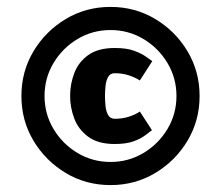

<svg xmlns="http://www.w3.org/2000/svg" viewBox="-20 -528 640 556"><path d="M300 8Q229 8 170.5 -27Q112 -62 77 -120.5Q42 -179 42 -250Q42 -321 77 -379.5Q112 -438 170.5 -473Q229 -508 300 -508Q371 -508 429.5 -473Q488 -438 523 -379.5Q558 -321 558 -250Q558 -179 523 -120.5Q488 -62 429.5 -27Q371 8 300 8ZM300 -59Q352 -59 395.5 -85Q439 -111 465 -154.5Q491 -198 491 -250Q491 -302 465 -345.5Q439 -389 395.5 -415Q352 -441 300 -441Q248 -441 204.5 -415Q161 -389 135 -345.5Q109 -302 109 -250Q109 -198 135 -154.5Q161 -111 204.5 -85Q248 -59 300 -59ZM312 -111Q264 -111 235.5 -132Q207 -153 195 -185Q183 -217 183 -250Q183 -284 195 -316Q207 -348 235.5 -368.5Q264 -389 312 -389Q347 -389 368.5 -381Q390 -373 402.5 -364Q415 -355 421 -351L385 -295Q371 -304 352.5 -310Q334 -316 312 -316Q299 -316 293 -305Q287 -294 285.5 -278.5Q284 -263 284 -250Q284 -237 285.5 -221.5Q287 -206 293 -195Q299 -184 313 -184Q334 -184 353 -190Q372 -196 385 -205L420 -151Q414 -147 401.5 -137Q389 -127 367.5 -119Q346 -111 312 -111Z"/></svg>

Font: Epunda Sans ExtraBold
Style: Regular
Weight: 800
Designer: Simon Atzbach
Foundry: typofactur
Version: Version 2.204; ttfautohint (v1.8.4.7-5d5b)